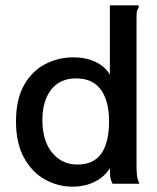

<svg xmlns="http://www.w3.org/2000/svg" viewBox="-20 -689 590 720"><path d="M252 11Q197 11 148.5 -16Q100 -43 70 -97.5Q40 -152 40 -234Q40 -316 70 -369.5Q100 -423 149.5 -448.5Q199 -474 255 -474Q302 -474 338 -457Q374 -440 392 -409V-669H500V-660Q495 -654 493.5 -647Q492 -640 492 -623V-66Q492 -49 493.5 -33Q495 -17 503 0H402Q394 -16 393 -29Q392 -42 392 -58Q371 -25 334.5 -7Q298 11 252 11ZM270 -72Q332 -72 360.5 -114Q389 -156 389 -233Q389 -310 358.5 -352.5Q328 -395 265 -395Q205 -395 172 -353Q139 -311 139 -239Q139 -161 175.5 -116.5Q212 -72 270 -72Z"/></svg>

Font: Inconsolata SemiExpanded SemiBold
Style: Regular
Weight: 600
Width: 6
Monospace: yes
Designer: Raph Levien, Cyreal, Brenton Simpson
Foundry: Raph Levien, Cyreal, Google
Version: Version 3.001; ttfautohint (v1.8.2.53-6de2)